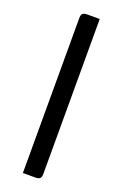

<svg xmlns="http://www.w3.org/2000/svg" viewBox="-139 -743 501 786"><g transform="rotate(20 112.0 -350.0)"><path d="M99 -700C78 -700 72 -694 72 -673V0H125C146 0 152 -6 152 -27V-700Z"/></g></svg>

Font: Rationale One
Style: Regular
Weight: 400
Designer: Cyreal (www.cyreal.org)
Foundry: Cyreal (www.cyreal.org)
Version: Version 1.001